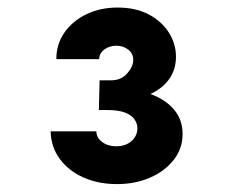

<svg xmlns="http://www.w3.org/2000/svg" viewBox="-20 -916 602 496"><path d="M282.2 -440.4Q233.9 -440.4 195.6 -457.5Q157.2 -474.6 134.5 -505.4Q111.8 -536.1 110.8 -576.7H229Q229 -560.1 243.9 -549.1Q258.8 -538.1 280.3 -538.1Q304.2 -538.1 319.6 -551.5Q335 -564.9 335 -585.4Q335 -595.2 328.4 -606.2Q321.8 -617.2 304.7 -624.5Q287.6 -631.8 256.3 -631.8H235.4L237.3 -708.5H266.6Q293 -708.5 308.6 -726.3Q324.2 -744.1 324.2 -761.7Q324.2 -777.8 311.3 -787.8Q298.3 -797.9 280.3 -797.9Q262.7 -797.9 249.5 -788.1Q236.3 -778.3 236.3 -763.2H125.5Q125.5 -802.2 146.7 -832.3Q168 -862.3 203.6 -879.4Q239.3 -896.5 283.7 -896.5Q330.6 -896.5 364.3 -878.7Q397.9 -860.8 416.3 -831.8Q434.6 -802.7 434.6 -769.5Q434.6 -734.4 414.8 -708.7Q395 -683.1 360.6 -669.9Q326.2 -656.7 281.7 -657.2V-686.5Q330.6 -687 368.9 -673.1Q407.2 -659.2 429.4 -633.1Q451.7 -606.9 451.7 -569.8Q451.7 -532.2 428.7 -502.9Q405.8 -473.6 367.4 -457Q329.1 -440.4 282.2 -440.4Z"/></svg>

Font: Reddit Mono ExtraBold
Style: Regular
Weight: 800
Monospace: yes
Designer: Stephen Hutchings
Foundry: Reddit
Version: Version 1.014